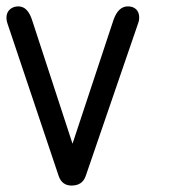

<svg xmlns="http://www.w3.org/2000/svg" viewBox="-20 -576 549 596"><path d="M80.1 -512.2 205.1 -129.9 332 -513.2Q346.7 -556.2 377 -556.2Q393.1 -556.2 402.6 -547.1Q412.1 -538.1 412.1 -521Q412.1 -512.2 409.2 -504.9L246.1 -29.8Q235.8 0 202.1 0Q172.4 0 162.1 -29.8L2.9 -503.9Q0 -512.7 0 -521Q0 -537.1 10.5 -546.6Q21 -556.2 37.1 -556.2Q66.4 -556.2 80.1 -512.2Z"/></svg>

Font: BPreplay
Style: Regular
Weight: 400
Designer: Magenta/George Triantafyllakos
Foundry: Magenta/George Triantafyllakos
Version: Version 1.00